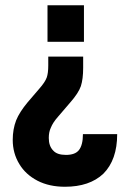

<svg xmlns="http://www.w3.org/2000/svg" viewBox="-20 -545 491 736"><path d="M301.8 -524.9V-384.8H162.1V-524.9ZM124 147.9Q78.1 124 54.2 84Q28.8 42.5 28.8 -8.8Q28.8 -49.8 42 -84Q54.7 -115.2 85.9 -152.8L129.9 -204.1Q152.8 -230 159.2 -248Q165 -264.6 165 -293.9V-328.1H298.8V-285.2Q298.8 -242.2 290 -214.8Q280.8 -188 249 -151.9L202.1 -97.2Q182.6 -75.2 174.8 -55.2Q167 -39.1 167 -16.1Q167 15.1 184.1 32.2Q198.7 48.8 232.9 48.8Q267.6 48.8 282.2 30.8Q297.9 11.2 297.9 -30.8H429.2Q429.2 67.9 376 121.1Q323.2 170.9 229 170.9Q168.9 170.9 124 147.9Z"/></svg>

Font: D-DIN-PRO ExtraBold
Style: Bold
Weight: 800
Designer: Charles Nix
Foundry: CyberFei
Version: Version 1.000;hotconv 1.0.109;makeotfexe 2.5.65596